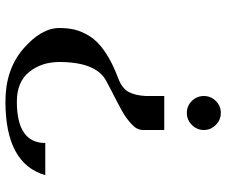

<svg xmlns="http://www.w3.org/2000/svg" viewBox="-83 -749 832 706"><g transform="rotate(-90 333.0 -396.0)"><path d="M333 -208H208V-209Q208 -209 208 -290Q209 -299.8 213.9 -309.1Q218.8 -318.4 229.5 -328.1Q240.2 -337.9 250.5 -345.7Q260.7 -353.5 279.8 -364.3Q298.8 -375 311.5 -381.3Q324.2 -387.7 349.6 -400.9Q375 -414.1 387.7 -420.9Q458 -458 458 -593.8Q458 -659.2 421.4 -704.6Q384.8 -750 312.5 -750Q160.2 -750 160.2 -645.5H42Q84 -792 312.5 -792Q430.7 -792 506.8 -726.1Q583 -660.2 583 -593.8Q583 -562.5 577.1 -537.6Q571.3 -512.7 553.2 -482.9Q535.2 -453.1 496.1 -426.3Q457 -399.4 397.5 -377Q361.3 -363.3 348.1 -339.4Q335 -315.4 333 -276.4ZM270.5 -125Q296.9 -125 314.9 -106.4Q333 -87.9 333 -62.5Q333 -37.1 314.9 -18.6Q296.9 0 270.5 0Q245.1 0 226.6 -18.6Q208 -37.1 208 -62.5Q208 -87.9 226.6 -106.4Q245.1 -125 270.5 -125Z"/></g></svg>

Font: okolaks
Style: Bold
Weight: 600
Width: 8
Version: Version 000.6.0